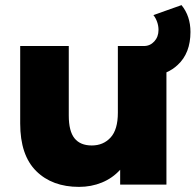

<svg xmlns="http://www.w3.org/2000/svg" viewBox="-20 -722 765 751"><path d="M441 -542H543Q567 -542 583.5 -560Q600 -578 600 -605Q600 -621 594.5 -636.5Q589 -652 580 -663L690 -702Q725 -659 725 -597Q725 -514 675 -468Q656 -450 631 -439V0H450V-58Q420 -25 378.5 -8Q337 9 289 9Q184 9 121.5 -53Q59 -115 59 -239V-542H249V-270Q249 -209 271.5 -181Q294 -153 339 -153Q384 -153 412.5 -184Q441 -215 441 -281Z"/></svg>

Font: CMG Sans ExtraBold
Style: Regular
Weight: 800
Designer: Julieta Ulanovsky
Foundry: Julieta Ulanovsky
Version: Version 7.200